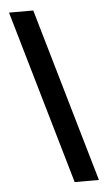

<svg xmlns="http://www.w3.org/2000/svg" viewBox="-52 -746 454 781"><g transform="rotate(-5 175.0 -355.0)"><path d="M114 -710 320 0H221L15 -710Z"/></g></svg>

Font: Akshar Medium
Style: Regular
Weight: 500
Designer: Tall Chai
Foundry: Tall Chai
Version: Version 1.000